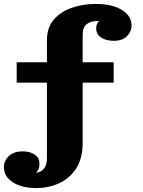

<svg xmlns="http://www.w3.org/2000/svg" viewBox="-24 -753 727 978"><path d="M161 205Q88 205 42 176Q-4 147 -4 98Q-4 66 21 42Q46 18 93 18Q127 18 152 34Q177 50 177 82Q177 112 159 127Q185 124 200 106Q215 88 215 52V-332H61V-436H215V-548Q215 -612 249.5 -652.5Q284 -693 341 -713Q398 -733 464 -733Q546 -733 596 -703Q646 -673 646 -623Q646 -592 622.5 -568.5Q599 -545 555 -545Q519 -545 492.5 -561Q466 -577 466 -608Q466 -634 481 -645Q477 -646 472 -646Q437 -646 417 -629.5Q397 -613 397 -575V-436H555V-332H397V-25Q397 54 364 105Q331 156 277 180.5Q223 205 161 205Z"/></svg>

Font: Montagu Slab 16pt
Style: Bold
Weight: 700
Designer: Florian Karsten
Foundry: Florian Karsten
Version: Version 1.000; ttfautohint (v1.8.3)